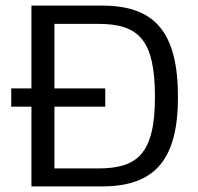

<svg xmlns="http://www.w3.org/2000/svg" viewBox="-20 -664 704 684"><path d="M344 -644H92V-349H20V-284H92V0H344C534 0 614 -98 614 -318C614 -550 531 -644 344 -644ZM329 -64H174V-284H355V-349H174V-579H329C475 -579 532 -522 532 -318C532 -111 465 -64 329 -64Z"/></svg>

Font: Kanit Light
Style: Regular
Weight: 300
Designer: Katatrad Team
Foundry: CadsonDemak
Version: Version 1.000;PS 001.000;hotconv 1.0.88;makeotf.lib2.5.64775